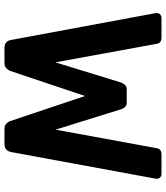

<svg xmlns="http://www.w3.org/2000/svg" viewBox="38 -778 740 856"><g transform="rotate(90 408.0 -350.0)"><path d="M194 0Q178 0 169 -8Q160 -16 158 -30L39 -671Q39 -673 38.5 -675.5Q38 -678 38 -679Q38 -688 44.5 -694Q51 -700 59 -700H147Q172 -700 175 -680L258 -227L348 -520Q351 -528 358 -536.5Q365 -545 381 -545H435Q451 -545 458 -536.5Q465 -528 467 -520L558 -228L641 -680Q644 -700 669 -700H757Q765 -700 771 -694Q777 -688 777 -679Q777 -678 777 -675.5Q777 -673 776 -671L658 -30Q655 -16 646.5 -8Q638 0 622 0H555Q540 0 531.5 -8Q523 -16 520 -25L408 -359L296 -25Q292 -16 284 -8Q276 0 261 0Z"/></g></svg>

Font: Fz Rubik Med
Style: Regular
Weight: 500
Designer: Hubert and Fischer
Foundry: Hubert and Fischer
Version: Vit hóa bi FontZin.com